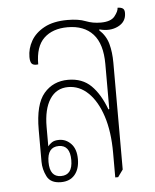

<svg xmlns="http://www.w3.org/2000/svg" viewBox="-46 -619 534 663"><g transform="rotate(-5 221.0 -287.5)"><path d="M139 4Q103 4 90.5 -21Q78 -46 78 -72V-183Q78 -271 110 -308.5Q142 -346 194 -346Q243 -346 273.5 -316Q304 -286 324 -232L327 -233V-389Q327 -459 296 -493Q265 -527 208 -527Q156 -527 126 -498.5Q96 -470 96 -408Q80 -406 74 -412.5Q68 -419 68 -436Q68 -465 83 -491.5Q98 -518 129.5 -535Q161 -552 210 -552Q248 -552 272 -542.5Q296 -533 324 -533Q359 -533 372.5 -550Q386 -567 386 -579Q397 -579 403.5 -575Q410 -571 410 -559Q410 -528 381.5 -514Q353 -500 317 -510L316 -507Q339 -486 347 -457Q355 -428 355 -391V-21L337 4H327V-81Q327 -155 309.5 -208.5Q292 -262 261.5 -291.5Q231 -321 192 -321Q151 -321 128.5 -286.5Q106 -252 106 -190V-123Q111 -130 120 -136Q129 -142 145 -142Q169 -142 186.5 -123.5Q204 -105 204 -70Q204 -36 187 -16Q170 4 139 4ZM141 -17Q181 -17 181 -69Q181 -121 142 -121Q102 -121 102 -69Q102 -17 141 -17Z"/></g></svg>

Font: Noto Serif Thai ExtraCondensed Thin
Style: Regular
Weight: 100
Width: 2
Designer: Monotype Design Team
Foundry: Monotype Imaging Inc.
Version: Version 2.001; ttfautohint (v1.8.4.7-5d5b)